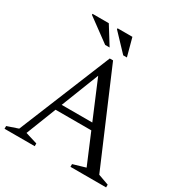

<svg xmlns="http://www.w3.org/2000/svg" viewBox="-204 -1012 1101 1159"><g transform="rotate(30 346.0 -433.0)"><path d="M175 -253.5V-297.5H508V-253.5ZM626.5 -45.5 700.5 -19V0H452V-19L539 -44.5L306 -598H337L120 -44.5L203 -19V0H-7.5V-19L69 -45L330.5 -685H353.5ZM296.5 -742H265.5L105.5 -859.5V-866.5H219ZM417 -742H391.5L280 -859.5V-866.5H383.5Z"/></g></svg>

Font: Newsreader 24pt
Style: Regular
Weight: 400
Designer: Hugues Gentile
Foundry: Production Type
Version: Version 1.003